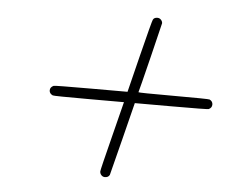

<svg xmlns="http://www.w3.org/2000/svg" viewBox="-47 -611 861 722"><g transform="rotate(5 383.5 -250.0)"><path d="M374 57Q366 57 360.5 51Q355 45 355 37Q355 31 388 -99L421 -230H288Q155 -230 152 -232Q139 -238 139 -250Q139 -262 152 -268Q155 -270 293 -270H431L465 -407Q499 -543 502 -548Q506 -557 519 -557Q527 -557 532.5 -551Q538 -545 538 -538Q538 -536 506.5 -408.5Q475 -281 472 -272Q472 -270 604 -270Q737 -270 741 -268Q753 -262 753 -250Q753 -238 741 -232Q737 -230 599 -230H462L461 -226Q461 -224 427 -90.5Q393 43 392 47Q387 57 374 57Z"/></g></svg>

Font: KaTeX_Main
Style: Italic
Weight: 400
Version: Version 1.1; ttfautohint (v1.3)